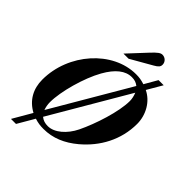

<svg xmlns="http://www.w3.org/2000/svg" viewBox="-286 -1037 1295 1295"><g transform="rotate(45 361.0 -389.5)"><path d="M533 -593C542 -570 547 -549 547 -527C547 -426 492 -256 441 -151C403 -73 337 -16 275 -16C249 -16 228 -22 208 -38ZM182 -77C175 -97 171 -119 171 -141C171 -243 220 -418 278 -521C327 -608 382 -651 443 -651C469 -651 487 -645 506 -630ZM633 -764H584L531 -672C499 -682 479 -685 449 -685C226 -685 27 -461 27 -212C27 -124 66 -53 144 -11L65 125H113L183 5C214 15 237 18 268 18C357 18 435 -16 508 -77C619 -170 691 -301 691 -453C691 -539 644 -621 570 -656ZM290 -723H339L491 -810C521 -827 530 -838 530 -857C530 -883 508 -904 482 -904C464 -904 448 -892 412 -854Z"/></g></svg>

Font: XITS
Style: Bold Italic
Weight: 700
Italic angle: -16.33°
Designer: MicroPress Inc., with final additions and corrections provided by Coen Hoffman, Elsevier (retired)
Version: Version 1.302